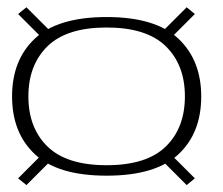

<svg xmlns="http://www.w3.org/2000/svg" viewBox="-20 -590 628 541"><path d="M280.5 -95Q418 -95 482.5 -155Q547 -215 547 -318Q547 -420.5 482.5 -481.2Q418 -542 280.5 -542Q143 -542 78.5 -481.5Q14 -421 14 -318.5Q14 -215.5 78.5 -155.2Q143 -95 280.5 -95ZM54.5 -68.5 126.5 -140.5 103 -159.5 31 -87.5ZM506 -68.5 529 -87.5 457 -159.5 434 -140.5ZM280.5 -124.5Q168 -124.5 114 -177Q60 -229.5 60 -318.5Q60 -407 114 -459.8Q168 -512.5 280.5 -512.5Q393 -512.5 447 -459.8Q501 -407 501 -318.5Q501 -229.5 447 -177Q393 -124.5 280.5 -124.5ZM103 -478.5 126.5 -497.5 54.5 -569.5 31 -550.5ZM457 -478.5 529 -550.5 506 -569.5 434 -497.5Z"/></svg>

Font: Anybody Expanded ExtraLight
Style: Regular
Weight: 250
Width: 7
Version: Version 1.113;gftools[0.9.25]